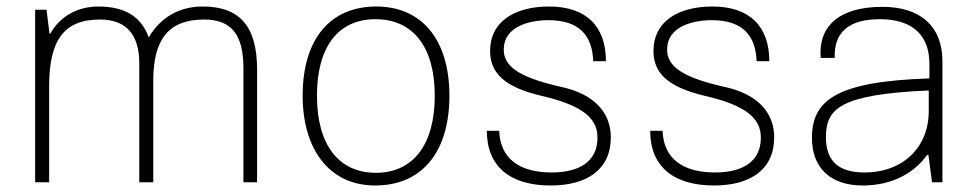

<svg xmlns="http://www.w3.org/2000/svg" viewBox="-20 -560 2998 590"><path d="M88 0H131V-295C131 -436 176 -500 287 -500C367 -500 408 -455 408 -365V0H451V-313C451 -441 500 -500 607 -500C690 -500 728 -455 728 -351V0H770V-346C770 -481 715 -540 603 -540C530 -540 473 -506 437 -445C414 -509 364 -540 282 -540C219 -540 164 -510 135 -457H132L123 -530H88Z M1133 10C1276 10 1361 -92 1361 -266C1361 -437 1277 -540 1136 -540C994 -540 910 -439 910 -266C910 -105 989 10 1133 10ZM1135 -29C1020 -29 954 -116 954 -266C954 -416 1019 -501 1134 -501C1249 -501 1316 -416 1316 -266C1316 -116 1250 -29 1135 -29Z M1672 10C1784 10 1857 -39 1857 -138C1857 -209 1812 -271 1700 -294C1564 -325 1528 -361 1528 -408C1528 -478 1606 -498 1665 -498C1758 -498 1800 -453 1803 -372H1842C1842 -477 1784 -540 1667 -540C1561 -540 1486 -493 1486 -404C1486 -339 1525 -293 1646 -265C1775 -235 1816 -194 1816 -137C1816 -64 1761 -30 1675 -30C1576 -30 1517 -73 1514 -158H1476C1476 -48 1548 10 1672 10Z M2174 10C2286 10 2359 -39 2359 -138C2359 -209 2314 -271 2202 -294C2066 -325 2030 -361 2030 -408C2030 -478 2108 -498 2167 -498C2260 -498 2302 -453 2305 -372H2344C2344 -477 2286 -540 2169 -540C2063 -540 1988 -493 1988 -404C1988 -339 2027 -293 2148 -265C2277 -235 2318 -194 2318 -137C2318 -64 2263 -30 2177 -30C2078 -30 2019 -73 2016 -158H1978C1978 -48 2050 10 2174 10Z M2631 10C2725 10 2791 -31 2829 -84H2833L2844 0H2876V-372C2876 -480 2807 -539 2692 -539C2551 -539 2494 -473 2502 -382H2545C2542 -464 2592 -501 2684 -501C2787 -501 2836 -449 2836 -364V-319C2550 -310 2475 -252 2475 -136C2475 -47 2529 10 2631 10ZM2636 -30C2555 -30 2518 -67 2518 -138C2518 -227 2562 -270 2834 -282V-219C2834 -107 2755 -30 2636 -30Z"/></svg>

Font: Kathrein 35 Thin
Style: Regular
Weight: 250
Designer: Lazydogs Typefoundry, based on Open Sans by Ascender Corporation
Foundry: Lazydogs Typefoundry
Version: Version 1.003;PS 001.003;hotconv 1.0.88;makeotf.lib2.5.64775